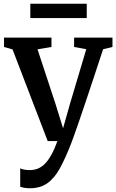

<svg xmlns="http://www.w3.org/2000/svg" viewBox="-20 -754 622 1026"><path d="M139.5 252Q123 252 109.2 249.5Q95.5 247 88 243.5V145.5Q94.5 149.5 109 152.2Q123.5 155 138.5 155Q161 155 180.8 147.5Q200.5 140 218.5 122.5Q236.5 105 253.5 75Q270.5 45 286.5 0H235L47 -490L1.5 -503V-553H255V-503L180.5 -490.5L276 -200.5L317 -68.5L354.5 -201L441 -491L376 -503V-553H581V-503L531 -491Q503.5 -407 479.2 -334Q455 -261 434.8 -201Q414.5 -141 399 -95.8Q383.5 -50.5 373.2 -22.5Q363 5.5 359.5 14.5Q329.5 91.5 300.5 144.5Q271.5 197.5 233.5 224.8Q195.5 252 139.5 252ZM443.5 -734V-657.5H142V-734Z"/></svg>

Font: Merriweather 24pt SemiBold
Style: Regular
Weight: 600
Designer: Eben Sorkin
Foundry: Eben Sorkin
Version: Version 2.100